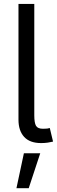

<svg xmlns="http://www.w3.org/2000/svg" viewBox="-20 -748 299 1009"><path d="M196.3 3.9Q136.7 3.9 106.9 -28.6Q77.1 -61 77.1 -119.1V-727.5H160.2V-141.6Q160.2 -102.5 169.2 -86.9Q178.2 -71.3 206.1 -71.3Q220.2 -71.3 227.8 -72.3Q235.4 -73.2 241.7 -75.2L258.8 -3.9Q248 -1 231.2 1.5Q214.4 3.9 196.3 3.9ZM66.4 241.2 105.5 57.6H191.4L130.9 241.2Z"/></svg>

Font: GitLab Sans
Style: Regular
Weight: 400
Designer: Rasmus Andersson
Foundry: Modifications by GitLab B.V., manufactured by rsms
Version: Version 4.000;git-c8fb6b7